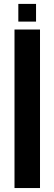

<svg xmlns="http://www.w3.org/2000/svg" viewBox="-20 -949 275 969"><path d="M53.2 0V-800H181.9V0ZM72.5 -840V-929.3H161.9V-840Z"/></svg>

Font: Big Shoulders Stencil Text SC Thin
Style: Regular
Weight: 100
Designer: Patric King
Foundry: XO Type Co
Version: Version 2.001